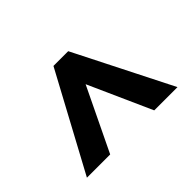

<svg xmlns="http://www.w3.org/2000/svg" viewBox="-83 -980 718 718"><g transform="rotate(-45 276.0 -621.0)"><path d="M321 -813 515 -429H392L233 -784L255 -813ZM310 -813 330 -784 159 -429H36L243 -813Z"/></g></svg>

Font: BioRhyme ExtraBold
Style: Bold
Weight: 700
Version: Version 1.600;gftools[0.9.33]